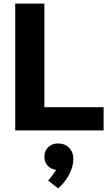

<svg xmlns="http://www.w3.org/2000/svg" viewBox="-20 -720 610 1060"><path d="M64 -700H225V-128H552V0H64ZM385 158Q385 199 361.5 244Q338 289 301 320L246 277Q272 247 290 218Q261 214 243 194.5Q225 175 225 146Q225 113 246 92.5Q267 72 300 72Q338 72 361.5 96Q385 120 385 158Z"/></svg>

Font: Sarabun ExtraBold
Style: Regular
Weight: 800
Version: Version 1.000; ttfautohint (v1.6)